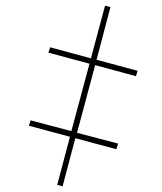

<svg xmlns="http://www.w3.org/2000/svg" viewBox="-20 -651 573 678"><path d="M201 7 182 2 227 -168 82 -207 88 -226 232 -188 296 -426 151 -465 157 -484 301 -445 351 -631 370 -626 321 -440 466 -401 460 -382 316 -421 252 -182 397 -144 391 -124 246 -163Z"/></svg>

Font: Noto Serif Display ExtraCondensed Black
Style: Italic
Weight: 900
Width: 2
Italic angle: -12°
Designer: Monotype Design Team
Foundry: Monotype Imaging Inc.
Version: Version 2.009